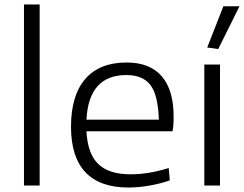

<svg xmlns="http://www.w3.org/2000/svg" viewBox="-20 -828 1089 857"><path d="M87 -808H157V0H87Z M553 9Q426 9 361.5 -59Q297 -127 297 -262Q297 -402 360.5 -475.5Q424 -549 545 -549Q649 -549 702 -487.5Q755 -426 755 -307Q755 -265 750 -242H366Q371 -142 418.5 -96Q466 -50 563 -50Q603 -50 645.5 -57Q688 -64 733 -78L738 -23Q696 -8 646.5 0.5Q597 9 553 9ZM544 -493Q376 -493 366 -294H689Q686 -401 652.5 -447Q619 -493 544 -493Z M905 -616 977 -800H1049L954 -609ZM892 -540H962V0H892Z"/></svg>

Font: Encode Sans Wide
Style: Light
Weight: 300
Designer: Pablo Impallari, Andres Torresi
Foundry: Pablo Impallari, Andres Torresi
Version: Version 1.000; ttfautohint (v1.00) -l 8 -r 50 -G 200 -x 14 -